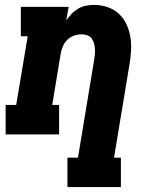

<svg xmlns="http://www.w3.org/2000/svg" viewBox="-20 -548 640 783"><path d="M255 215V95H298L364 -304Q366 -316 367 -327.5Q368 -339 367 -350.5Q366 -362 363 -372.5Q360 -383 353.5 -391.5Q347 -400 336 -404Q325 -408 314 -408Q298 -408 283 -403Q268 -398 256 -387Q244 -376 237.5 -361.5Q231 -347 228 -332L193 -120H221V0H3V-120H46L93 -400H65V-520H260L250 -464Q260 -479 272 -491.5Q284 -504 299.5 -513Q315 -522 331.5 -525Q348 -528 364 -528Q392 -528 418.5 -519Q445 -510 464.5 -492Q484 -474 495.5 -449.5Q507 -425 511.5 -398Q516 -371 514.5 -342Q513 -313 508 -285L445 95H473V215Z"/></svg>

Font: Iosevka Etoile Heavy Oblique
Style: Regular
Weight: 900
Italic angle: -9°
Designer: Belleve Invis
Foundry: Belleve Invis
Version: Version 15.5.2; ttfautohint (v1.8.4)